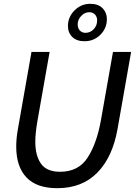

<svg xmlns="http://www.w3.org/2000/svg" viewBox="-20 -972 708 1006"><path d="M65 -204Q65 -248 74 -297L145 -700H240L177 -343Q165 -276 165 -229Q165 -156 195 -114Q225 -72 295 -72Q391 -72 439 -146Q487 -220 509 -343L572 -700H667L596 -297Q570 -149 490 -67.5Q410 14 280 14Q172 14 118.5 -42.5Q65 -99 65 -204ZM336 -836Q336 -883 370.5 -917.5Q405 -952 453 -952Q495 -952 517.5 -929Q540 -906 540 -872Q540 -824 506 -790Q472 -756 423 -756Q381 -756 358.5 -778.5Q336 -801 336 -836ZM489 -865Q489 -884 477.5 -896Q466 -908 448 -908Q424 -908 405.5 -888.5Q387 -869 387 -844Q387 -824 398.5 -812Q410 -800 428 -800Q453 -800 471 -819Q489 -838 489 -865Z"/></svg>

Font: Cabin
Style: Italic
Weight: 400
Italic angle: -7°
Designer: Pablo Impallari
Foundry: Pablo Impallari. http://www.impallari.com Igino Marini. http://www.ikern.com
Version: Version 2.200